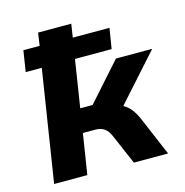

<svg xmlns="http://www.w3.org/2000/svg" viewBox="-105 -802 865 900"><g transform="rotate(-15 328.0 -352.5)"><path d="M48 0 133 -541H55L71 -643H150L159 -705H320L310 -640H488L472 -541H294L258 -311H318L480 -493H656L434 -245L415 -281Q441 -278 459.5 -267Q478 -256 492.5 -238Q507 -220 519 -193L601 0H435L373 -144Q365 -163 355 -174Q345 -185 331.5 -190.5Q318 -196 298 -196H240L209 0Z"/></g></svg>

Font: Nunito Sans 8pt ExtraBold
Style: Italic
Weight: 800
Italic angle: -9°
Version: Version 3.101;gftools[0.9.27]